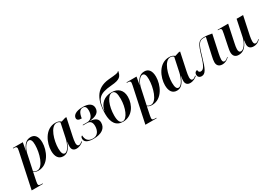

<svg xmlns="http://www.w3.org/2000/svg" viewBox="14 -1879 4540 3227"><g transform="rotate(-30 2284.0 -265.0)"><path d="M130 -438 -14 240H203L205 230H181C143 230 123 225 123 193C123 182 126 163 129 148L152 36C157 14 159 2 163 -18C186 -1 212 10 252 10C452 10 545 -218 545 -370C545 -490 495 -546 417 -546C325 -546 275 -482 238 -389H235L262 -536H69L67 -526H84C121 -526 138 -518 138 -488C138 -479 135 -461 130 -438ZM236 -2C202 -2 179 -16 166 -29L233 -340C249 -410 302 -513 361 -513C404 -513 419 -469 419 -394C419 -236 350 -2 236 -2Z M736 10C814 10 868 -45 911 -167H914C909 -137 905 -113 905 -80C905 -20 938 10 992 10C1052 10 1098 -20 1129 -47L1124 -57C1101 -37 1079 -22 1056 -22C1032 -22 1019 -43 1019 -83C1019 -113 1029 -168 1035 -196L1107 -535H1081L1001 -510C979 -530 948 -546 897 -546C695 -546 602 -320 602 -170C602 -60 645 10 736 10ZM783 -20C749 -20 726 -52 726 -147C726 -296 795 -534 915 -534C940 -534 963 -525 977 -507L920 -238C899 -139 842 -20 783 -20Z M1321 10C1481 10 1568 -55 1568 -164C1568 -233 1521 -272 1422 -280V-283C1537 -295 1609 -335 1609 -424C1609 -501 1547 -546 1427 -546C1283 -546 1233 -489 1233 -440C1233 -405 1260 -387 1320 -387C1335 -488 1368 -536 1426 -536C1476 -536 1490 -496 1490 -445C1490 -358 1450 -285 1366 -285H1280L1278 -275H1358C1419 -275 1451 -240 1451 -164C1451 -77 1409 0 1319 0C1226 0 1186 -49 1182 -136C1172 -136 1153 -122 1153 -87C1153 -26 1209 10 1321 10Z M1896 10C2074 10 2174 -157 2174 -315C2174 -447 2093 -518 1973 -518C1828 -518 1741 -438 1711 -306H1708C1724 -533 1784 -598 2028 -618C2204 -631 2230 -676 2250 -770H2240C2229 -746 2191 -742 2041 -729C1770 -704 1698 -496 1698 -255C1698 -87 1763 10 1896 10ZM1894 0C1843 0 1816 -48 1816 -155C1816 -337 1886 -508 1976 -508C2031 -508 2052 -456 2052 -344C2052 -176 1982 0 1894 0Z M2337 -438 2193 240H2410L2412 230H2388C2350 230 2330 225 2330 193C2330 182 2333 163 2336 148L2359 36C2364 14 2366 2 2370 -18C2393 -1 2419 10 2459 10C2659 10 2752 -218 2752 -370C2752 -490 2702 -546 2624 -546C2532 -546 2482 -482 2445 -389H2442L2469 -536H2276L2274 -526H2291C2328 -526 2345 -518 2345 -488C2345 -479 2342 -461 2337 -438ZM2443 -2C2409 -2 2386 -16 2373 -29L2440 -340C2456 -410 2509 -513 2568 -513C2611 -513 2626 -469 2626 -394C2626 -236 2557 -2 2443 -2Z M2943 10C3021 10 3075 -45 3118 -167H3121C3116 -137 3112 -113 3112 -80C3112 -20 3145 10 3199 10C3259 10 3305 -20 3336 -47L3331 -57C3308 -37 3286 -22 3263 -22C3239 -22 3226 -43 3226 -83C3226 -113 3236 -168 3242 -196L3314 -535H3288L3208 -510C3186 -530 3155 -546 3104 -546C2902 -546 2809 -320 2809 -170C2809 -60 2852 10 2943 10ZM2990 -20C2956 -20 2933 -52 2933 -147C2933 -296 3002 -534 3122 -534C3147 -534 3170 -525 3184 -507L3127 -238C3106 -139 3049 -20 2990 -20Z M3823 10C3885 10 3929 -21 3959 -54L3954 -60C3923 -30 3904 -18 3880 -18C3856 -18 3844 -35 3844 -72C3844 -101 3851 -142 3859 -180L3933 -526C3886 -536 3831 -544 3780 -544C3675 -544 3646 -500 3584 -288C3532 -108 3496 -70 3449 -70C3417 -70 3406 -96 3406 -122C3381 -122 3352 -102 3352 -59C3352 -23 3376 7 3422 7C3496 7 3531 -60 3593 -278C3654 -494 3683 -534 3775 -534C3789 -534 3800 -533 3812 -531L3740 -208C3728 -157 3722 -120 3722 -89C3722 -30 3755 10 3823 10Z M4431 10C4494 10 4533 -20 4562 -52L4557 -59C4534 -36 4510 -18 4485 -18C4460 -18 4449 -38 4449 -77C4449 -102 4455 -147 4461 -177L4537 -536H4411L4344 -217C4327 -131 4264 -25 4204 -25C4172 -25 4160 -48 4160 -91C4160 -116 4168 -166 4177 -204L4247 -536H4044L4042 -526H4058C4093 -526 4109 -519 4109 -491C4109 -480 4104 -455 4099 -428L4055 -214C4048 -179 4038 -133 4038 -100C4038 -41 4064 9 4143 9C4229 9 4290 -46 4335 -155H4340C4336 -136 4332 -97 4332 -81C4332 -32 4358 10 4431 10Z"/></g></svg>

Font: Noto Serif Display SemiCondensed SemiBold
Style: Italic
Weight: 600
Width: 4
Italic angle: -12°
Designer: Monotype Design Team
Foundry: Monotype Imaging Inc.
Version: Version 2.009